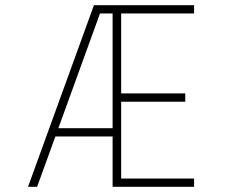

<svg xmlns="http://www.w3.org/2000/svg" viewBox="-20 -720 890 740"><path d="M414 0V-668H347L364 -700H728V-668H447V-360H694V-328H447V-32H728V0ZM180 -194 197 -226H428L424 -194ZM88 0 342 -700H377L123 0Z"/></svg>

Font: Trispace Thin
Style: Regular
Weight: 100
Designer: Tyler Finck
Foundry: Etcetera Type Company
Version: Version 1.210